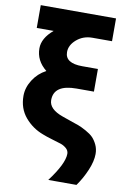

<svg xmlns="http://www.w3.org/2000/svg" viewBox="-108 -864 779 1158"><g transform="rotate(10 281.0 -285.0)"><path d="M37.1 -243.2Q37.1 -293.9 67.4 -341.3Q97.7 -388.7 146.5 -414.1V-415Q82 -466.8 82 -542Q82 -604.5 148.4 -660.2H44.9V-799.8H505.9V-660.2H385.7Q330.1 -660.2 290 -626Q250 -591.8 250 -548.8Q250 -480.5 355.5 -480.5H451.2V-341.8H344.7Q206.1 -341.8 206.1 -247.1Q206.1 -191.4 292 -161.1Q304.7 -156.2 339.4 -144.5Q374 -132.8 393.1 -126Q412.1 -119.1 441.4 -103Q470.7 -86.9 486.3 -70.8Q502 -54.7 514.2 -29.3Q526.4 -3.9 526.4 27.3Q526.4 71.3 502.9 127Q479.5 182.6 445.3 230.5H272.5Q358.4 116.2 358.4 55.7Q358.4 36.1 342.8 22.5Q327.1 8.8 308.1 2.4Q289.1 -3.9 252.4 -14.6Q215.8 -25.4 194.3 -34.2Q127.9 -58.6 82.5 -112.3Q37.1 -166 37.1 -243.2Z"/></g></svg>

Font: Gothic A1 Black
Style: Regular
Weight: 900
Version: Version 2.50